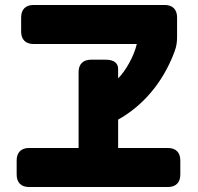

<svg xmlns="http://www.w3.org/2000/svg" viewBox="-20 -711 795 772"><path d="M97 41H655C687 41 705 23 705 -9V-66C705 -98 687 -116 655 -116H455V-230C548 -282 633 -372 682 -504C690 -526 692 -542 692 -565V-641C692 -673 674 -691 642 -691H115C83 -691 65 -673 65 -641V-584C65 -552 83 -534 115 -534H530C519 -485 484 -424 455 -396V-434C455 -458 437 -471 405 -471H346C314 -471 296 -453 296 -421V-116H97C65 -116 47 -98 47 -66V-9C47 23 65 41 97 41Z"/></svg>

Font: コーポレート・ロゴ（ラウンド）ver3 Bold
Style: Regular
Weight: 700
Designer: [KANA_main] LOGOTYPE.JP [Source Han Sans] Ryoko NISHIZUKA 西塚涼子 (kana, bopomofo & ideographs); Paul D. Hunt (Latin, Greek
Version: Version 12.001;FEAKit 1.0